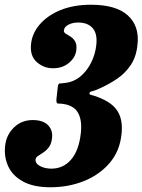

<svg xmlns="http://www.w3.org/2000/svg" viewBox="-32 -780 601 810"><path d="M-10.5 -164Q-5.5 -211 26.8 -242.2Q59 -273.5 106 -273.5Q149.5 -273.5 170.5 -252Q191.5 -230.5 187.5 -197.5Q185 -173 174.2 -159Q163.5 -145 151 -136.8Q138.5 -128.5 128.8 -122.2Q119 -116 118 -107.5Q116.5 -90 137.2 -79.2Q158 -68.5 184.5 -68.5Q235 -68.5 268 -106.8Q301 -145 309 -218.5Q315 -272 297.5 -303.5Q280 -335 235 -341.5Q220 -343.5 212.5 -343.2Q205 -343 206 -361L211.5 -411Q213 -428 220.2 -428Q227.5 -428 241.5 -430Q279.5 -434 307.8 -458Q336 -482 353 -516.8Q370 -551.5 374 -588.5Q380 -637 359.2 -661Q338.5 -685 297.5 -685Q274.5 -685 257 -676Q239.5 -667 237.5 -652Q236.5 -643.5 245.2 -638Q254 -632.5 265.5 -625.5Q277 -618.5 284.8 -605.5Q292.5 -592.5 290 -568.5Q286.5 -538 259.2 -515Q232 -492 191.5 -492Q152.5 -492 123 -518.2Q93.5 -544.5 99 -594.5Q103.5 -639.5 136 -677.2Q168.5 -715 223.5 -737.5Q278.5 -760 352 -760Q458 -760 507.5 -714.8Q557 -669.5 548 -591Q543 -540.5 519.5 -505.5Q496 -470.5 461 -447Q426 -423.5 386.5 -406Q368 -397.5 357 -395.2Q346 -393 345.5 -387Q344.5 -380.5 353.8 -379Q363 -377.5 380.5 -370.5Q441.5 -348 464.5 -310.2Q487.5 -272.5 480.5 -213Q473 -141.5 430 -91.8Q387 -42 321.8 -16Q256.5 10 181 10Q109.5 10 65.2 -14.2Q21 -38.5 2.8 -78.2Q-15.5 -118 -10.5 -164Z"/></svg>

Font: Besley* Narrow Heavy
Style: Italic
Weight: 800
Width: 4
Italic angle: -13°
Designer: Owen Earl
Foundry: indestructible type*
Version: Version 3.000; ttfautohint (v1.8.3)